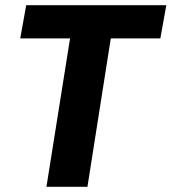

<svg xmlns="http://www.w3.org/2000/svg" viewBox="-20 -720 661 740"><path d="M598 -572H407L317 0H159L250 -572H58L81 -700H621Z"/></svg>

Font: Georama ExtraCondensed Thin
Style: Bold Italic
Weight: 700
Italic angle: -9°
Version: Version 1.001